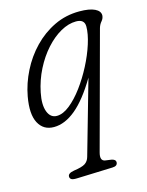

<svg xmlns="http://www.w3.org/2000/svg" viewBox="-106 -504 623 813"><g transform="rotate(-15 206.0 -97.5)"><path d="M128 243Q111 243.5 104.8 239.2Q98.5 235 98.5 227Q98.5 212.5 125.5 208Q161.5 203 175.5 193.8Q189.5 184.5 194.5 166.5L286.5 -156.5Q236.5 -72 188.2 -32Q140 8 92 8Q46 8 25 -31.5Q4 -71 17.5 -146Q27.5 -201 53.8 -253.2Q80 -305.5 120 -347Q160 -388.5 211 -413Q262 -437.5 321.5 -437.5Q365.5 -437.5 388.8 -426.2Q412 -415 411.5 -395.5Q410.5 -382.5 401.5 -372.2Q392.5 -362 388 -347L250.5 161.5Q241 196.5 263.5 200.5L292 204.5Q309 208.5 309 219.5Q309 237 286.5 237.5ZM75 -148Q64.5 -96.5 76.2 -65.5Q88 -34.5 116 -34.5Q143 -34.5 173 -58.5Q203 -82.5 231.5 -121Q260 -159.5 283.2 -204.5Q306.5 -249.5 320.2 -292.8Q334 -336 334 -368Q334 -400 297 -400Q264 -400 229.2 -380.5Q194.5 -361 163.2 -326.2Q132 -291.5 108.8 -245.8Q85.5 -200 75 -148Z"/></g></svg>

Font: Fraunces 144pt SuperSoft Light
Style: Italic
Weight: 300
Italic angle: -16°
Version: Version 1.000;[b76b70a41]